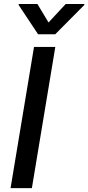

<svg xmlns="http://www.w3.org/2000/svg" viewBox="-20 -969 455 989"><path d="M264.9 -727.3 144.2 0H34.4L155.2 -727.3ZM172.6 -948.5 230.1 -853.3 318.5 -948.5H414.8L414.1 -943.2L264.6 -792.6H176.1L76 -943.2L76.7 -948.5Z"/></svg>

Font: Karasuma Gothic
Style: Medium Italic
Weight: 500
Italic angle: 9.39998°
Designer: Rasmus Andersson / Ryoko Nishizuka
Foundry: Genbu
Version: Version 1.00